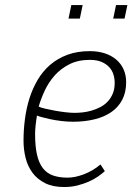

<svg xmlns="http://www.w3.org/2000/svg" viewBox="-20 -731 534 761"><path d="M248 -26.9Q276.9 -26.9 312 -40Q347.2 -53.2 378.4 -79.1L395.5 -52.7Q384.3 -42.5 368.2 -31.2Q352.1 -20 331.5 -11Q311 -2 286.4 4.2Q261.7 10.3 233.9 10.3Q189.5 10.3 158.7 -5.1Q127.9 -20.5 108.9 -46.1Q89.8 -71.8 81.5 -105Q73.2 -138.2 73.2 -173.8Q73.2 -216.3 78.9 -259.3Q84.5 -302.2 96.9 -341.6Q109.4 -380.9 129.6 -415Q149.9 -449.2 179.2 -474.4Q208.5 -499.5 247.3 -513.9Q286.1 -528.3 335.9 -528.3Q368.2 -528.3 394.8 -519.8Q421.4 -511.2 440.4 -495.1Q459.5 -479 469.7 -456.3Q480 -433.6 480 -405.3Q480 -365.2 464.6 -335.7Q449.2 -306.2 421.4 -286.9Q393.6 -267.6 354.7 -258.1Q315.9 -248.5 269.5 -248.5Q245.6 -248.5 222.2 -251.5Q198.7 -254.4 179.4 -258.5Q160.2 -262.7 146 -266.6Q131.8 -270.5 126.5 -272.9Q125 -265.1 123.8 -255.4Q122.6 -245.6 121.3 -235.6Q120.1 -225.6 119.6 -216.3Q119.1 -207 119.1 -200.2Q119.1 -150.9 126.7 -117.7Q134.3 -84.5 150.1 -64.2Q166 -43.9 190.4 -35.4Q214.8 -26.9 248 -26.9ZM335.9 -493.7Q289.1 -493.7 254.6 -476.1Q220.2 -458.5 196.3 -431.4Q172.4 -404.3 157.2 -371.6Q142.1 -338.9 133.3 -308.6Q140.6 -304.7 158.2 -300.5Q175.8 -296.4 197 -292.5Q218.3 -288.6 239.7 -286.1Q261.2 -283.7 275.9 -283.7Q290.5 -283.7 308.1 -285.6Q325.7 -287.6 343.3 -292.7Q360.8 -297.9 377.4 -306.4Q394 -314.9 406.7 -328.4Q419.4 -341.8 427 -360.1Q434.6 -378.4 434.6 -402.8Q434.6 -418.9 429.7 -435.3Q424.8 -451.7 413.1 -464.6Q401.4 -477.5 382.6 -485.6Q363.8 -493.7 335.9 -493.7ZM296.4 -657.2H251.5L262.7 -710.9H307.6ZM473.6 -657.2H428.7L439.9 -710.9H484.9Z"/></svg>

Font: Ufes Sans Thin
Style: Italic
Weight: 100
Designer: Ricardo Esteves & Thais Bronze
Foundry: ProDesignUfes - Ricardo Esteves, Thais Bronze
Version: Version 2.0